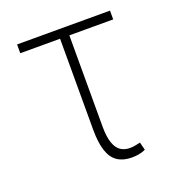

<svg xmlns="http://www.w3.org/2000/svg" viewBox="-104 -614 656 711"><g transform="rotate(-20 223.5 -258.5)"><path d="M406.7 -528.3V-493.7H40.5V-528.3ZM197.3 -528.3H233.9V-135.3Q233.9 -92.8 242.7 -68.6Q251.5 -44.4 266.8 -34.7Q282.2 -24.9 301.8 -24.9Q314 -24.9 323.5 -26.9Q333 -28.8 343.8 -31.2L351.6 0Q337.9 6.3 324.2 8.5Q310.5 10.7 297.4 10.7Q264.2 10.7 241.7 -3.9Q219.2 -18.6 208.3 -50.8Q197.3 -83 197.3 -135.7Z"/></g></svg>

Font: Roboto Condensed ExtraLight
Style: Regular
Weight: 250
Designer: Christian Robertson
Foundry: Google
Version: Version 3.008; 2023